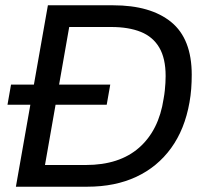

<svg xmlns="http://www.w3.org/2000/svg" viewBox="-20 -706 774 726"><path d="M8.3 -309.9 21.7 -386.1H396.9L383.5 -309.9ZM40.1 0 161.1 -686H407.7Q549.5 -686 627.3 -622.6Q705 -559.1 705 -423.3Q705 -396 703 -369.9Q701 -343.8 696.5 -319Q678.6 -217.2 627 -146Q575.3 -74.7 495.3 -37.4Q415.2 0 310.1 0ZM150.1 -82.1H304.5Q431.5 -82.1 506.1 -147.7Q580.7 -213.4 598.6 -332.4Q601.7 -349.1 603.2 -363.9Q604.8 -378.8 605.5 -392.2Q606.3 -405.6 606.3 -418.4Q606.3 -485.4 582.2 -526.2Q558.2 -567 512.2 -585.5Q466.3 -603.9 400.8 -603.9H241.7Z"/></svg>

Font: Archivo Variable SemiBold
Style: Italic
Weight: 600
Italic angle: -10°
Designer: Hector Gatti
Foundry: Omnibus-Type
Version: Version 2.001